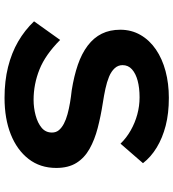

<svg xmlns="http://www.w3.org/2000/svg" viewBox="21 -775 764 846"><g transform="rotate(90 403.0 -352.0)"><path d="M411 10Q337 10 275 -5.5Q213 -21 163 -50Q113 -79 74 -120L156 -235Q221 -170 286 -144Q351 -118 420 -118Q455 -118 488.5 -127Q522 -136 543 -153.5Q564 -171 564 -199Q564 -217 553.5 -229.5Q543 -242 525 -251.5Q507 -261 483 -267.5Q459 -274 432.5 -278.5Q406 -283 378 -286Q315 -296 265.5 -313Q216 -330 181 -356.5Q146 -383 128.5 -418.5Q111 -454 111 -500Q111 -549 134 -589Q157 -629 198 -657Q239 -685 293.5 -699.5Q348 -714 411 -714Q480 -714 534 -700Q588 -686 630 -660.5Q672 -635 699 -600L613 -501Q588 -527 554.5 -546Q521 -565 484 -575Q447 -585 409 -585Q367 -585 335.5 -576.5Q304 -568 285.5 -551.5Q267 -535 267 -510Q267 -490 281 -475Q295 -460 318 -450.5Q341 -441 371 -434.5Q401 -428 434 -423Q492 -414 544 -400.5Q596 -387 636 -364.5Q676 -342 698 -306.5Q720 -271 720 -218Q720 -147 680.5 -96Q641 -45 572 -17.5Q503 10 411 10Z"/></g></svg>

Font: Lexend Giga SemiBold
Style: Regular
Weight: 600
Designer: Bonnie Shaver-Troup, Thomas Jockin
Foundry: Lexend
Version: Version 1.007